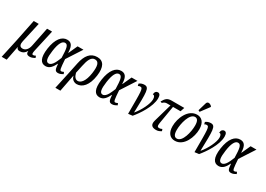

<svg xmlns="http://www.w3.org/2000/svg" viewBox="-18 -1863 4376 3153"><g transform="rotate(30 2170.0 -286.5)"><path d="M-23 236H72L125 -34H127C133 -3 152 10 187 10C233 10 279 -13 305 -65H307C303 -15 323 6 374 6C407 6 438 -8 469 -26L455 -61C440 -52 420 -46 410 -46C384 -46 384 -74 396 -128L487 -536H392L319 -176C304 -98 261 -51 205 -51C144 -51 137 -101 150 -160L234 -536H139L56 -126Z M675 10C754 10 796 -54 832 -126H836C844 -31 850 6 910 6C946 6 980 -13 1002 -26L987 -61C973 -53 953 -46 942 -46C914 -46 910 -82 898 -252L1082 -536H971L895 -369H890C888 -511 839 -546 771 -546C670 -546 589 -450 561 -257C534 -65 585 10 675 10ZM698 -54C642 -54 631 -124 651 -266C671 -410 710 -484 766 -484C825 -484 833 -410 838 -240C813 -182 771 -54 698 -54Z M1108 -291 1061 -66 995 236H1090L1152 -84H1154C1170 -16 1221 10 1267 10C1370 10 1462 -82 1489 -278C1514 -455 1462 -546 1342 -546C1213 -546 1142 -452 1108 -291ZM1255 -44C1212 -44 1181 -82 1165 -148L1196 -293C1221 -412 1253 -494 1327 -494C1402 -494 1420 -420 1400 -278C1376 -108 1312 -44 1255 -44Z M1699 10C1778 10 1820 -54 1856 -126H1860C1868 -31 1874 6 1934 6C1970 6 2004 -13 2026 -26L2011 -61C1997 -53 1977 -46 1966 -46C1938 -46 1934 -82 1922 -252L2106 -536H1995L1919 -369H1914C1912 -511 1863 -546 1795 -546C1694 -546 1613 -450 1585 -257C1558 -65 1609 10 1699 10ZM1722 -54C1666 -54 1655 -124 1675 -266C1695 -410 1734 -484 1790 -484C1849 -484 1857 -410 1862 -240C1837 -182 1795 -54 1722 -54Z M2143 -506 2153 -466C2168 -476 2180 -479 2194 -479C2247 -479 2244 -433 2243 9L2324 -1C2403 -94 2544 -298 2544 -458C2544 -518 2524 -542 2492 -542C2463 -542 2438 -521 2434 -472C2462 -473 2480 -451 2480 -401C2480 -315 2403 -158 2319 -60H2317C2328 -453 2332 -539 2240 -539C2203 -539 2171 -528 2143 -506Z M2773 10C2810 10 2838 -3 2868 -22L2855 -57C2837 -48 2822 -42 2801 -42C2771 -42 2758 -57 2768 -119L2825 -458H2968L2994 -536H2753C2672 -536 2644 -504 2603 -432L2632 -422C2658 -448 2684 -458 2706 -458H2777L2679 -115C2652 -20 2698 10 2773 10Z M3243 -606 3361 -764 3362 -776C3333 -810 3277 -828 3261 -776L3215 -620ZM3126 10C3301 10 3384 -211 3384 -355C3384 -490 3318 -546 3236 -546C3063 -546 2976 -332 2976 -181C2976 -53 3037 10 3126 10ZM3138 -38C3095 -38 3067 -72 3067 -161C3067 -282 3119 -497 3223 -497C3266 -497 3293 -462 3293 -372C3293 -253 3244 -38 3138 -38Z M3402 -506 3412 -466C3427 -476 3439 -479 3453 -479C3506 -479 3503 -433 3502 9L3583 -1C3662 -94 3803 -298 3803 -458C3803 -518 3783 -542 3751 -542C3722 -542 3697 -521 3693 -472C3721 -473 3739 -451 3739 -401C3739 -315 3662 -158 3578 -60H3576C3587 -453 3591 -539 3499 -539C3462 -539 3430 -528 3402 -506Z M3956 10C4035 10 4077 -54 4113 -126H4117C4125 -31 4131 6 4191 6C4227 6 4261 -13 4283 -26L4268 -61C4254 -53 4234 -46 4223 -46C4195 -46 4191 -82 4179 -252L4363 -536H4252L4176 -369H4171C4169 -511 4120 -546 4052 -546C3951 -546 3870 -450 3842 -257C3815 -65 3866 10 3956 10ZM3979 -54C3923 -54 3912 -124 3932 -266C3952 -410 3991 -484 4047 -484C4106 -484 4114 -410 4119 -240C4094 -182 4052 -54 3979 -54Z"/></g></svg>

Font: Noto Serif ExtraCondensed
Style: Italic
Weight: 400
Width: 2
Italic angle: -12°
Designer: Monotype Design Team
Foundry: Monotype Imaging Inc.
Version: Version 2.014